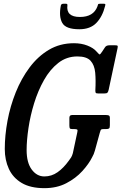

<svg xmlns="http://www.w3.org/2000/svg" viewBox="-20 -992 648 1024"><path d="M364 -378.5H545.5Q555.5 -378.5 560.8 -376Q566 -373.5 566 -362.5V-323.5Q566 -310 561.5 -306.8Q557 -303.5 543 -303.5H532Q519 -303.5 517 -298.2Q515 -293 512 -283L486 -188.5Q483 -177.5 479.8 -170.2Q476.5 -163 472 -154.5Q454 -118 419 -79.5Q384 -41 333.5 -14.8Q283 11.5 217 11.5Q142.5 11.5 95.8 -16.2Q49 -44 27.2 -91.5Q5.5 -139 5.5 -197.5Q5.5 -269.5 20 -347.8Q34.5 -426 64 -499.5Q93.5 -573 137.8 -632.2Q182 -691.5 241 -726.5Q300 -761.5 374.5 -761.5Q414 -761.5 446 -749Q478 -736.5 494 -718Q506 -704.5 510 -702Q514 -699.5 525 -717L539.5 -739Q546 -750.5 564 -750.5H593.5Q605 -750.5 607 -748Q609 -745.5 607 -735.5L559.5 -513Q557 -502.5 553.2 -498Q549.5 -493.5 536 -493.5H504.5Q492.5 -493.5 490.5 -497.2Q488.5 -501 488.5 -510Q491.5 -563.5 487.8 -604.2Q484 -645 463 -668Q442 -691 393 -691Q335 -691 290.8 -656.2Q246.5 -621.5 214.5 -564.8Q182.5 -508 162 -441.2Q141.5 -374.5 131.8 -308.8Q122 -243 122 -191.5Q122 -124.5 149.2 -87.8Q176.5 -51 216.5 -51Q255 -51 287 -73.5Q319 -96 347 -135Q354.5 -144.5 359.5 -152.8Q364.5 -161 368.5 -175L392.5 -287.5Q395 -298 391.8 -300.8Q388.5 -303.5 377.5 -303.5H367.5Q355.5 -303.5 352.8 -307.2Q350 -311 350 -322.5V-363.5Q350 -378.5 364 -378.5ZM403 -836Q330.5 -836 311.8 -870.2Q293 -904.5 304.5 -962.5Q306.5 -972 318 -972H332Q340.5 -972 339.5 -964Q331.5 -901.5 406 -901.5Q478.5 -901.5 499.5 -957.5Q502 -964.5 503 -968.2Q504 -972 513 -972H533Q540.5 -972 541.5 -969.8Q542.5 -967.5 540.5 -960Q526.5 -903.5 494 -869.8Q461.5 -836 403 -836Z"/></svg>

Font: Besley* Condensed Medium
Style: Italic
Weight: 500
Width: 3
Italic angle: -13°
Designer: Owen Earl
Foundry: indestructible type*
Version: Version 3.000; ttfautohint (v1.8.3)